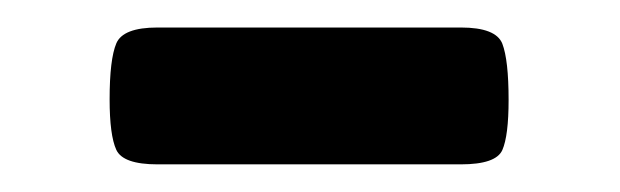

<svg xmlns="http://www.w3.org/2000/svg" viewBox="-20 -360 455 141"><path d="M95.7 -239.3Q70.3 -239.3 65.4 -250Q60.5 -260.7 60.5 -287.1Q60.5 -316.4 65.4 -328.1Q70.3 -339.8 95.7 -339.8H318.4Q344.2 -339.8 348.9 -327.9Q353.5 -315.9 353.5 -286.6Q353.5 -260.3 348.9 -249.8Q344.2 -239.3 318.4 -239.3Z"/></svg>

Font: Denk One
Style: Regular
Weight: 400
Designer: Irina Smirnova, Eben Sorkin
Foundry: Sorkin Type Co.f
Version: Version 1.004; ttfautohint (v1.8.4.7-5d5b);gftools[0.9.23]